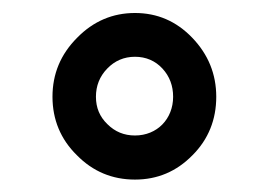

<svg xmlns="http://www.w3.org/2000/svg" viewBox="-20 -741 420 300"><path d="M190.9 -720.7C156.2 -720.7 126 -708 100.6 -682.1C74.7 -656.2 62 -625.5 62 -589.8C62 -554.2 74.7 -523.4 100.1 -498.5C125 -473.1 155.3 -460.4 190.9 -460.4C226.1 -460.4 255.9 -473.1 280.8 -498.5C305.7 -523.4 317.9 -554.2 317.9 -589.8C317.9 -625.5 305.2 -656.2 280.3 -682.1C255.4 -708 225.6 -720.7 190.9 -720.7ZM190.9 -529.3C173.8 -529.3 159.7 -535.2 147.9 -546.9C135.7 -558.6 129.9 -572.8 129.9 -589.8C129.9 -606.9 135.7 -621.6 147.5 -633.8C159.2 -646 173.8 -652.3 190.9 -652.3C208 -652.3 222.7 -646 233.9 -633.8C245.1 -621.6 250.5 -606.9 250.5 -589.8C250.5 -555.2 225.6 -529.3 190.9 -529.3Z"/></svg>

Font: Shabnam Medium
Style: Regular
Weight: 500
Foundry: DejaVu fonts team - Redesigned by Saber Rastikerdar - Based on Vazir font
Version: Version 5.0.1